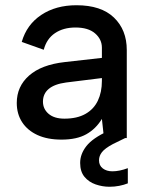

<svg xmlns="http://www.w3.org/2000/svg" viewBox="-20 -527 567 733"><path d="M435 -46 458 0 411 23Q381 39 369.5 53.5Q358 68 358 85Q358 105 372.5 116Q387 127 409 127Q436 127 468 115V173Q453 179 435 182.5Q417 186 398 186Q371 186 345 177Q319 168 302.5 148Q286 128 286 95Q286 61 310 30.5Q334 0 393 -27ZM377 0 369 -73Q346 -35 309.5 -14.5Q273 6 215 6Q161 6 123 -11.5Q85 -29 64.5 -60.5Q44 -92 44 -134Q44 -197 91 -238.5Q138 -280 227 -290L369 -306V-345Q369 -377 343 -399.5Q317 -422 268 -422Q222 -422 190 -400.5Q158 -379 147 -337L63 -367Q82 -433 137.5 -470Q193 -507 272 -507Q366 -507 415 -460Q464 -413 464 -336V0ZM369 -229 232 -212Q188 -206 166 -187.5Q144 -169 144 -139Q144 -111 165.5 -92.5Q187 -74 226 -74Q274 -74 306 -92Q338 -110 353.5 -142.5Q369 -175 369 -218Z"/></svg>

Font: Albert Sans Medium
Style: Regular
Weight: 500
Designer: Andreas Rasmussen
Foundry: a.Foundry
Version: Version 1.025